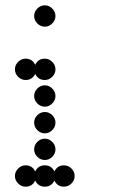

<svg xmlns="http://www.w3.org/2000/svg" viewBox="-20 -700 472 720"><path d="M76 -80Q101 -80 112 -57Q123 -80 148 -80Q173 -80 184 -57Q195 -80 220 -80Q236 -80 248 -68Q260 -56 260 -40Q260 -24 248 -12Q236 0 220 0Q195 0 184 -23Q173 0 148 0Q123 0 112 -23Q101 0 76 0Q60 0 48 -12Q36 -24 36 -40Q36 -56 48 -68Q60 -80 76 -80ZM120 -112Q108 -124 108 -140Q108 -156 120 -168Q132 -180 148 -180Q164 -180 176 -168Q188 -156 188 -140Q188 -124 176 -112Q164 -100 148 -100Q132 -100 120 -112ZM120 -212Q108 -224 108 -240Q108 -256 120 -268Q132 -280 148 -280Q164 -280 176 -268Q188 -256 188 -240Q188 -224 176 -212Q164 -200 148 -200Q132 -200 120 -212ZM120 -312Q108 -324 108 -340Q108 -356 120 -368Q132 -380 148 -380Q164 -380 176 -368Q188 -356 188 -340Q188 -324 176 -312Q164 -300 148 -300Q132 -300 120 -312ZM76 -480Q101 -480 112 -457Q123 -480 148 -480Q164 -480 176 -468Q188 -456 188 -440Q188 -424 176 -412Q164 -400 148 -400Q123 -400 112 -423Q101 -400 76 -400Q60 -400 48 -412Q36 -424 36 -440Q36 -456 48 -468Q60 -480 76 -480ZM120 -612Q108 -624 108 -640Q108 -656 120 -668Q132 -680 148 -680Q164 -680 176 -668Q188 -656 188 -640Q188 -624 176 -612Q164 -600 148 -600Q132 -600 120 -612Z"/></svg>

Font: Dotrice Condensed
Style: Regular
Weight: 400
Width: 2
Monospace: yes
Designer: Paul Flo Williams
Foundry: His Deeds Are Dust
Version: Version 1.001